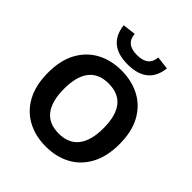

<svg xmlns="http://www.w3.org/2000/svg" viewBox="-226 -964 1131 1131"><g transform="rotate(45 340.0 -398.0)"><path d="M339 -611Q427 -611 494.5 -574.5Q562 -538 600 -468Q638 -398 638 -295Q638 -193 600 -122Q562 -51 495 -14.5Q428 22 340 22Q253 22 185.5 -14.5Q118 -51 80 -122Q42 -193 42 -295Q42 -398 80 -468Q118 -538 185 -574.5Q252 -611 339 -611ZM340 -503Q258 -503 217 -450.5Q176 -398 176 -295Q176 -192 217 -139Q258 -86 340 -86Q422 -86 463.5 -139Q505 -192 505 -295Q505 -398 464 -450.5Q423 -503 340 -503ZM339 -661Q177 -661 160 -808L242 -818Q247 -739 339 -739Q433 -739 438 -818L520 -808Q503 -661 339 -661Z"/></g></svg>

Font: Podkova ExtraBold
Style: Regular
Weight: 800
Designer: Ilya Yudin
Foundry: Cyreal (www.cyreal.org)
Version: Version 2.103